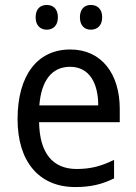

<svg xmlns="http://www.w3.org/2000/svg" viewBox="-20 -746 550 776"><path d="M124 -676C124 -642 144 -626 169 -626C194 -626 214 -642 214 -676C214 -711 194 -726 169 -726C144 -726 124 -711 124 -676ZM303 -676C303 -642 322 -626 347 -626C372 -626 393 -642 393 -676C393 -711 372 -726 347 -726C323 -726 303 -711 303 -676ZM264 -546C132 -546 51 -443 51 -264C51 -94 137 10 284 10C347 10 392 -1 441 -25V-100C391 -75 347 -63 290 -63C193 -63 140 -127 138 -252H464V-306C464 -447 391 -546 264 -546ZM263 -476C342 -476 377 -409 377 -320H139C147 -421 190 -476 263 -476Z"/></svg>

Font: Noto Sans Devanagari SemiCondensed
Style: Regular
Weight: 400
Width: 4
Designer: Jelle Bosma - Monotype Design Team
Foundry: Monotype Imaging Inc.
Version: Version 2.004